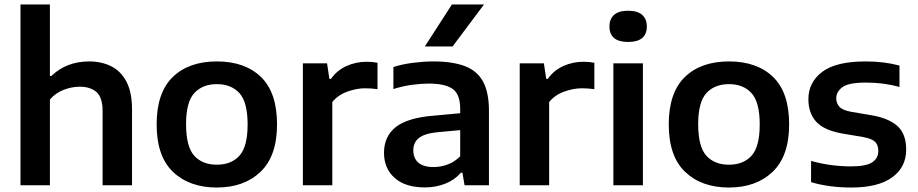

<svg xmlns="http://www.w3.org/2000/svg" viewBox="-20 -828 4102 858"><path d="M71.5 0V-808H203V-488.5H209.5Q277 -553.5 379 -553.5Q433.5 -553.5 476.8 -532Q520 -510.5 545 -463.2Q570 -416 570 -338.5V0H438.5V-331Q438.5 -393 411 -416.8Q383.5 -440.5 336.5 -440.5Q301 -440.5 265 -426.8Q229 -413 203 -383.5V0Z M949 10Q826.5 10 753.2 -59.8Q680 -129.5 680 -272Q680 -414 752 -483.8Q824 -553.5 949 -553.5Q1074.5 -553.5 1146.2 -484Q1218 -414.5 1218 -272.5Q1218 -131 1144.5 -60.5Q1071 10 949 10ZM949 -92Q1013.5 -92 1050 -132.2Q1086.5 -172.5 1086.5 -271.5Q1086.5 -372 1049.8 -412Q1013 -452 949 -452Q885 -452 848.2 -412Q811.5 -372 811.5 -273Q811.5 -172.5 848 -132.2Q884.5 -92 949 -92Z M1333.5 0V-545H1441.5L1452 -475.5H1459Q1485.5 -513.5 1528 -532.8Q1570.5 -552 1618.5 -552Q1643.5 -552 1667 -547.5V-429.5Q1654 -431.5 1639.5 -432.5Q1625 -433.5 1611 -433.5Q1573.5 -433.5 1532 -418.5Q1490.5 -403.5 1465 -372V0Z M1879 9.5Q1791 9.5 1743.5 -33Q1696 -75.5 1696 -145Q1696 -219 1749.5 -260.8Q1803 -302.5 1922 -311.5L2036.5 -322V-341Q2036.5 -406.5 2003 -430.5Q1969.5 -454.5 1895.5 -454.5Q1862 -454.5 1820 -448.8Q1778 -443 1738 -430V-528.5Q1778.5 -541.5 1826.8 -547.5Q1875 -553.5 1916.5 -553.5Q2001 -553.5 2056.2 -533Q2111.5 -512.5 2138.2 -464.2Q2165 -416 2165 -332V0H2056L2046.5 -56.5H2040Q2012 -24 1969.8 -7.2Q1927.5 9.5 1879 9.5ZM1827 -156.5Q1827 -121 1849.5 -101.2Q1872 -81.5 1918 -81.5Q1949 -81.5 1980 -92.8Q2011 -104 2036.5 -129.5V-246.5L1933.5 -237Q1876 -231 1851.5 -211Q1827 -191 1827 -156.5ZM1878.5 -620.5 1999.5 -808H2143L2002.5 -620.5Z M2302.5 0V-545H2410.5L2421 -475.5H2428Q2454.5 -513.5 2497 -532.8Q2539.5 -552 2587.5 -552Q2612.5 -552 2636 -547.5V-429.5Q2623 -431.5 2608.5 -432.5Q2594 -433.5 2580 -433.5Q2542.5 -433.5 2501 -418.5Q2459.5 -403.5 2434 -372V0Z M2721 0V-545H2853V0ZM2787 -640.5Q2703.5 -640.5 2703.5 -710Q2703.5 -743 2724.2 -761.5Q2745 -780 2787 -780Q2829 -780 2849.8 -761.5Q2870.5 -743 2870.5 -710Q2870.5 -640.5 2787 -640.5Z M3237.5 10Q3115 10 3041.8 -59.8Q2968.5 -129.5 2968.5 -272Q2968.5 -414 3040.5 -483.8Q3112.5 -553.5 3237.5 -553.5Q3363 -553.5 3434.8 -484Q3506.5 -414.5 3506.5 -272.5Q3506.5 -131 3433 -60.5Q3359.5 10 3237.5 10ZM3237.5 -92Q3302 -92 3338.5 -132.2Q3375 -172.5 3375 -271.5Q3375 -372 3338.2 -412Q3301.5 -452 3237.5 -452Q3173.5 -452 3136.8 -412Q3100 -372 3100 -273Q3100 -172.5 3136.5 -132.2Q3173 -92 3237.5 -92Z M3784.5 10Q3735.5 10 3690 4Q3644.5 -2 3604.5 -14V-109Q3690 -84.5 3783.5 -84.5Q3850.5 -84.5 3877.8 -102.8Q3905 -121 3905 -153.5Q3905 -180 3890.5 -194.2Q3876 -208.5 3837.5 -215.5L3746 -231Q3663.5 -245 3628 -283.5Q3592.5 -322 3592.5 -385Q3592.5 -460 3654.2 -506.8Q3716 -553.5 3848.5 -553.5Q3931 -553.5 3999.5 -535V-439.5Q3929 -459 3850.5 -459Q3772 -459 3744.5 -438.5Q3717 -418 3717 -389Q3717 -366.5 3731 -351Q3745 -335.5 3783 -328.5L3874.5 -313Q3952.5 -299.5 3991 -264.2Q4029.5 -229 4029.5 -159.5Q4029.5 -81 3967 -35.5Q3904.5 10 3784.5 10Z"/></svg>

Font: Encode Sans Semi Expanded SemiBold
Style: Regular
Weight: 600
Width: 6
Designer: Multiple Designers
Foundry: Impallari Type
Version: Version 3.000; ttfautohint (v1.8.3) -l 8 -r 50 -G 200 -x 14 